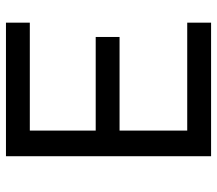

<svg xmlns="http://www.w3.org/2000/svg" viewBox="-62 -666 728 644"><g transform="rotate(-90 302.0 -344.0)"><path d="M100 0V-688H548V-608H186V-387H500V-307H186V-80H548V0Z"/></g></svg>

Font: Source Han Sans & Saira Hybrid
Style: Regular
Weight: 400
Designer: Ryoko NISHIZUKA 西塚涼子 (kana & ideographs); Paul D. Hunt (Latin, Greek & Cyrillic); Wenlong ZHANG 张文龙 (bopomofo); Sandoll 
Foundry: Adobe Systems Incorporated
Version: Version 1.00;August 2, 2021;FontCreator 13.0.0.2675 64-bit